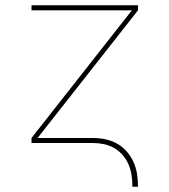

<svg xmlns="http://www.w3.org/2000/svg" viewBox="-20 -540 640 725"><path d="M480 165Q480 144 477 123Q474 102 466 82.5Q458 63 444 46.5Q430 30 412 19.5Q394 9 373 4.5Q352 0 331 0H99V-19L478 -501H99V-520H501V-501L122 -19H331Q355 -19 378.5 -14Q402 -9 422.5 2.5Q443 14 459 32.5Q475 51 484.5 72.5Q494 94 497.5 117.5Q501 141 501 165Z"/></svg>

Font: Iosevka Thin Extended
Style: Regular
Weight: 100
Width: 7
Monospace: yes
Designer: Belleve Invis
Foundry: Belleve Invis
Version: Version 32.5.0; ttfautohint (v1.8.4)